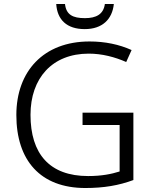

<svg xmlns="http://www.w3.org/2000/svg" viewBox="-20 -933 765 963"><path d="M551 -913H506C499 -861 462 -842 406 -842C345 -842 312 -859 306 -913H262C267 -834 315 -787 405 -787C493 -787 543 -836 551 -913ZM394 -368V-306H580V-73C539 -60 490 -50 422 -50C228 -50 133 -162 133 -357C133 -541 242 -664 425 -664C492 -664 556 -647 613 -622L640 -682C578 -710 507 -725 429 -725C198 -725 62 -575 62 -356C62 -128 183 10 408 10C501 10 576 -3 649 -30V-368Z"/></svg>

Font: Noto Sans Syriac Light
Style: Regular
Weight: 300
Designer: Patrick Giasson and the Monotype Design Team
Foundry: Monotype Imaging Inc.
Version: Version 3.000